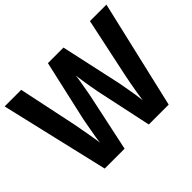

<svg xmlns="http://www.w3.org/2000/svg" viewBox="-153 -955 1195 1195"><g transform="rotate(-45 445.0 -357.0)"><path d="M893 -714 727 0H552L473 -370Q472 -377 468.5 -396Q465 -415 460.5 -440Q456 -465 452.5 -491Q449 -517 446 -537Q445 -521 440.5 -496Q436 -471 432 -446.5Q428 -422 424 -401.5Q420 -381 418 -371L339 0H164L-3 -714H143L225 -323Q228 -305 233 -279.5Q238 -254 242.5 -227Q247 -200 251.5 -175Q256 -150 257 -133Q259 -153 263 -178Q267 -203 272 -228.5Q277 -254 280.5 -276Q284 -298 287 -311L378 -714H515L603 -312Q605 -301 609 -279Q613 -257 617.5 -231Q622 -205 626 -179.5Q630 -154 632 -133Q636 -161 641.5 -196.5Q647 -232 654 -267Q661 -302 665 -323L748 -714Z"/></g></svg>

Font: Noto Sans Bengali SemiCondensed
Style: Bold
Weight: 700
Width: 4
Designer: Jelle Bosma - Monotype Design Team
Foundry: Monotype Imaging Inc.
Version: Version 2.003